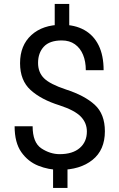

<svg xmlns="http://www.w3.org/2000/svg" viewBox="-20 -846 602 968"><path d="M329.1 -826.2V-677.2H255.9V-826.2ZM320.3 -28.8V101.6H247.6V-28.8ZM418 -183.1Q418 -226.6 387.2 -258.3Q356.4 -290 280.3 -314.9Q187.5 -343.8 134.3 -392.1Q81.1 -440.4 81.1 -527.3Q81.1 -617.2 138.2 -669.2Q195.3 -721.2 291.5 -721.2Q357.4 -721.2 404.8 -694.8Q452.1 -668.5 477.3 -617.4Q502.4 -566.4 502.4 -492.2H412.6Q412.6 -536.1 398.7 -569.8Q384.8 -603.5 357.7 -622.8Q330.6 -642.1 291.5 -642.1Q230 -642.1 200.9 -610.6Q171.9 -579.1 171.9 -528.8Q171.9 -481.4 201.7 -451.7Q231.4 -421.9 312 -395Q406.2 -364.7 457.5 -317.9Q508.8 -271 508.8 -184.1Q508.8 -89.8 446.3 -39.8Q383.8 10.3 280.8 10.3Q225.1 10.3 173.1 -10.5Q121.1 -31.2 87.4 -79.1Q53.7 -127 53.7 -209.5H144.5Q144.5 -127 188.7 -97.9Q232.9 -68.8 280.8 -68.8Q346.2 -68.8 382.1 -99.9Q418 -130.9 418 -183.1Z"/></svg>

Font: RobotoDEMO
Style: Regular
Weight: 400
Designer: Christian Robertson
Foundry: Google
Version: Version 2.136